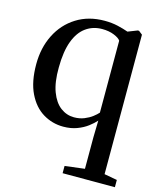

<svg xmlns="http://www.w3.org/2000/svg" viewBox="-117 -638 802 958"><g transform="rotate(15 284.0 -158.5)"><path d="M298 236V198.5L400 186V23L402 -63.5Q387.5 -47 364.8 -29.8Q342 -12.5 310.8 -0.8Q279.5 11 240.5 11Q183.5 11 135.5 -18Q87.5 -47 58.8 -106.2Q30 -165.5 30 -255.5Q30 -340.5 63.8 -407.8Q97.5 -475 159.5 -514Q221.5 -553 304.5 -553Q341.5 -553 372.8 -545.8Q404 -538.5 427.5 -530L476 -549H482.5L501.5 -534V186.5L568 198.5V236ZM280 -48Q309 -48 332.5 -57.5Q356 -67 373 -80Q390 -93 399.5 -104V-475.5Q392 -488 365.2 -499Q338.5 -510 303 -510Q256 -510 219.8 -484.2Q183.5 -458.5 163.5 -405.2Q143.5 -352 143 -269Q142 -193 160.5 -144Q179 -95 210.5 -71.5Q242 -48 280 -48Z"/></g></svg>

Font: Merriweather 60pt
Style: Regular
Weight: 400
Version: Version 2.100